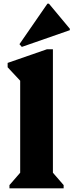

<svg xmlns="http://www.w3.org/2000/svg" viewBox="-20 -1036 404 1056"><path d="M32 0V-18L91 -86V-592L22 -666V-690L238 -765H271V-86L330 -18V0ZM100 -778 87 -793 241 -1016H249L364 -878V-870Z"/></svg>

Font: Platypi ExtraBold
Style: Regular
Weight: 800
Designer: David Sargent
Foundry: Bolt Cutter Type
Version: Version 1.200; ttfautohint (v1.8.4.7-5d5b)